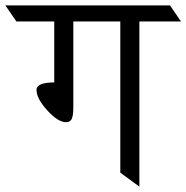

<svg xmlns="http://www.w3.org/2000/svg" viewBox="-81 -695 694 715"><path d="M438 -615V0L367 -52V-615H192V-294Q192 -266 186.5 -253Q181 -240 165 -240Q135 -240 95 -284Q55 -328 55 -360Q55 -388 121 -388V-615H-20L-61 -675H552L593 -615Z"/></svg>

Font: Halant
Style: Regular
Weight: 400
Designer: Hitesh Malaviya (Devanagari), Satya Rajpurohit (Latin)
Foundry: Indian Type Foundry
Version: Version 1.100;PS 1.0;hotconv 1.0.78;makeotf.lib2.5.61930; tt